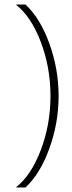

<svg xmlns="http://www.w3.org/2000/svg" viewBox="-20 -770 320 852"><path d="M204 -344Q204 -471 161 -584Q118 -697 50 -750H93Q158 -690 199 -577Q240 -464 240 -344Q240 -224 199 -111Q158 2 93 62H50Q118 9 161 -104Q204 -217 204 -344Z"/></svg>

Font: Sarabun Thin
Style: Regular
Weight: 250
Designer: Suppakit Chalermlarp | Katatrad Co.,Ltd.
Foundry: Cadson Demak Co.,Ltd.
Version: Version 1.000; ttfautohint (v1.6)